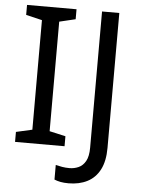

<svg xmlns="http://www.w3.org/2000/svg" viewBox="-60 -761 732 997"><g transform="rotate(5 306.0 -262.0)"><path d="M298 0H40V-52L124 -71V-642L40 -662V-714H298V-662L214 -642V-71L298 -52ZM335 190Q311 190 293 186.5Q275 183 261 177V101Q277 105 295 108Q313 111 333 111Q358 111 380.5 101Q403 91 417 66Q431 41 431 -4V-714H521V-11Q521 58 498 102.5Q475 147 433 168.5Q391 190 335 190Z"/></g></svg>

Font: Noto Sans Canadian Aboriginal
Style: Regular
Weight: 400
Designer: Monotype Design Team, Typotheque's Kevin King
Foundry: Monotype Imaging Inc.
Version: Version 2.002